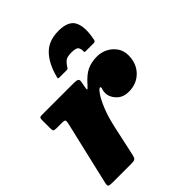

<svg xmlns="http://www.w3.org/2000/svg" viewBox="-216 -898 1021 1021"><g transform="rotate(-45 295.0 -387.0)"><path d="M18.5 -520H260Q279 -520 287.8 -515.5Q296.5 -511 292.5 -492L288 -469Q284.5 -451.5 285.5 -446.2Q286.5 -441 303 -459.5Q340 -502.5 372.5 -517.8Q405 -533 447.5 -533Q478.5 -533 506.8 -518.8Q535 -504.5 552.8 -478.8Q570.5 -453 570.5 -419Q570.5 -357.5 532.5 -318.8Q494.5 -280 435 -280Q391 -280 365.5 -307.2Q340 -334.5 340.5 -365Q340.5 -379.5 343.5 -387.2Q346.5 -395 346.5 -400Q346.5 -405 342 -405Q334.5 -405 317.5 -381Q300.5 -357 281.2 -310Q262 -263 247 -193.5L212.5 -35Q208.5 -15.5 203 -7.8Q197.5 0 173.5 0H31.5Q10 0 4.5 -4.2Q-1 -8.5 2.5 -25L87 -387Q91 -405 87.8 -410Q84.5 -415 62.5 -415H24.5Q8 -415 4.8 -419.8Q1.5 -424.5 1.5 -441V-499.5Q1.5 -511 4.5 -515.5Q7.5 -520 18.5 -520ZM399 -774Q475 -774 495.5 -729.5Q516 -685 498.5 -604.5Q496.5 -595 485 -595H423Q415.5 -595 416 -603Q417 -618 410 -631Q403 -644 366.5 -644Q332 -644 319 -632.5Q306 -621 299 -609.5Q295 -603 292.2 -599Q289.5 -595 280.5 -595H227Q219 -595 218.2 -597.2Q217.5 -599.5 219.5 -607Q239.5 -686 282 -730Q324.5 -774 399 -774Z"/></g></svg>

Font: Besley* Fatface
Style: Italic
Weight: 900
Italic angle: -13°
Designer: Owen Earl
Foundry: indestructible type*
Version: Version 3.000; ttfautohint (v1.8.3)